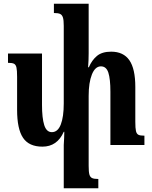

<svg xmlns="http://www.w3.org/2000/svg" viewBox="-20 -780 820 1033"><path d="M757 -50V0H574V-286Q574 -355 563 -389Q552 -423 523 -423Q492 -423 474.5 -379.5Q457 -336 457 -264V112Q457 145 461 159Q465 173 475.5 178Q486 183 509 183V233H323V0Q323 -12 325 -36L326 -71H323Q288 9 208 9Q136 9 104 -38.5Q72 -86 72 -189V-366Q72 -402 68.5 -417Q65 -432 55.5 -437Q46 -442 23 -442V-492H206V-216Q206 -145 218 -107Q230 -69 259 -69Q291 -69 307 -110Q323 -151 323 -224V-641Q323 -672 318.5 -686Q314 -700 303.5 -705Q293 -710 270 -710V-760H457V-493Q457 -456 454 -418H458Q474 -456 501.5 -479Q529 -502 578 -502Q644 -502 676 -456Q708 -410 708 -312V-125Q708 -90 711.5 -75Q715 -60 724.5 -55Q734 -50 757 -50Z"/></svg>

Font: Noto Serif Armenian SmBold Cond
Style: Regular
Weight: 600
Width: 3
Designer: Monotype Design team
Foundry: Monotype Imaging Inc.
Version: Version 1.000